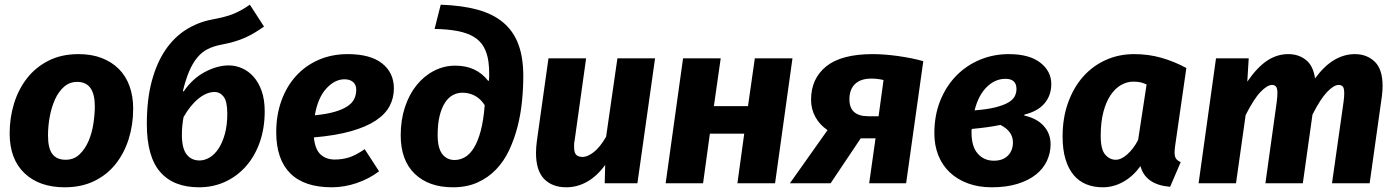

<svg xmlns="http://www.w3.org/2000/svg" viewBox="-20 -779 5937 816"><path d="M314 -549Q369 -549 412 -532.5Q455 -516 485 -486Q515 -456 530.5 -413Q546 -370 546 -317Q546 -249 527 -188.5Q508 -128 471.5 -82Q435 -36 380.5 -9.5Q326 17 255 17Q147 17 84 -43Q21 -103 21 -212Q21 -278 39.5 -338.5Q58 -399 94.5 -446Q131 -493 186 -521Q241 -549 314 -549ZM308 -431Q276 -431 252.5 -410.5Q229 -390 214 -357Q199 -324 191.5 -283.5Q184 -243 184 -203Q184 -149 202.5 -124.5Q221 -100 259 -100Q294 -100 318 -123Q342 -146 356.5 -180Q371 -214 377 -254Q383 -294 383 -327Q383 -431 308 -431Z M1102 -666Q1082 -652 1063 -640.5Q1044 -629 1023 -619.5Q1002 -610 977 -602.5Q952 -595 920 -589Q888 -583 863 -570.5Q838 -558 818.5 -534.5Q799 -511 784 -476Q769 -441 757 -391H761Q799 -446 851.5 -473.5Q904 -501 952 -501Q981 -501 1008.5 -489Q1036 -477 1057.5 -453Q1079 -429 1092 -392.5Q1105 -356 1105 -306Q1105 -234 1084 -174.5Q1063 -115 1025.5 -72.5Q988 -30 937 -6.5Q886 17 826 17Q717 17 660.5 -48.5Q604 -114 604 -252Q604 -356 625 -434Q646 -512 683 -566.5Q720 -621 771 -653Q822 -685 881 -696Q912 -702 933.5 -707.5Q955 -713 973 -720.5Q991 -728 1007 -737Q1023 -746 1042 -759ZM892 -388Q858 -388 823 -359.5Q788 -331 760 -281Q757 -265 755 -246Q753 -227 753 -206Q753 -149 773 -123Q793 -97 828 -97Q850 -97 871.5 -110Q893 -123 909.5 -148.5Q926 -174 936 -211Q946 -248 946 -296Q946 -348 930.5 -368Q915 -388 892 -388Z M1654 -403Q1654 -363 1636 -328.5Q1618 -294 1577.5 -267Q1537 -240 1472 -221.5Q1407 -203 1314 -195Q1319 -144 1342.5 -122.5Q1366 -101 1403 -101Q1435 -101 1463.5 -110Q1492 -119 1530 -145L1591 -51Q1549 -19 1496 -1Q1443 17 1390 17Q1273 17 1213.5 -42.5Q1154 -102 1154 -217Q1154 -290 1176 -351Q1198 -412 1238 -456Q1278 -500 1334 -524.5Q1390 -549 1458 -549Q1554 -549 1604 -509.5Q1654 -470 1654 -403ZM1444 -442Q1403 -442 1367 -403Q1331 -364 1318 -289Q1369 -294 1403 -304Q1437 -314 1457.5 -328Q1478 -342 1486 -359.5Q1494 -377 1494 -398Q1494 -419 1480.5 -430.5Q1467 -442 1444 -442Z M1853 -759Q1943 -756 2009 -738Q2075 -720 2118.5 -683.5Q2162 -647 2183 -591Q2204 -535 2204 -456Q2204 -404 2198.5 -348.5Q2193 -293 2179.5 -240.5Q2166 -188 2144 -141Q2122 -94 2088.5 -59Q2055 -24 2009.5 -3.5Q1964 17 1905 17Q1802 17 1742.5 -40.5Q1683 -98 1683 -204Q1683 -269 1701 -323.5Q1719 -378 1750.5 -417Q1782 -456 1824.5 -478Q1867 -500 1915 -500Q2005 -500 2055 -435L2058 -437Q2059 -445 2059 -452V-468Q2059 -493 2056 -516Q2051 -553 2036 -579.5Q2021 -606 1993.5 -622.5Q1966 -639 1925 -647Q1884 -655 1827 -656ZM1912 -99Q1935 -99 1956 -111Q1977 -123 1994 -150.5Q2011 -178 2023 -222.5Q2035 -267 2040 -332Q2022 -360 1997.5 -372.5Q1973 -385 1945 -385Q1924 -385 1905 -375Q1886 -365 1871.5 -343Q1857 -321 1848.5 -287Q1840 -253 1840 -204Q1840 -150 1859.5 -124.5Q1879 -99 1912 -99Z M2471 -531 2422 -181Q2420 -173 2420 -166V-153Q2420 -129 2429.5 -120.5Q2439 -112 2456 -112Q2477 -112 2503.5 -132.5Q2530 -153 2556 -198L2604 -531H2764L2689 0H2550L2552 -78Q2517 -30 2475 -6.5Q2433 17 2387 17Q2327 17 2292.5 -18.5Q2258 -54 2258 -129Q2258 -141 2259 -154.5Q2260 -168 2262 -182L2311 -531Z M3114 0 3143 -211H2997L2968 0H2809L2883 -531H3043L3014 -328H3159L3188 -531H3348L3274 0Z M3427 -355Q3427 -445 3491.5 -497Q3556 -549 3689 -549Q3713 -549 3740 -547Q3767 -545 3795.5 -541Q3824 -537 3852 -531.5Q3880 -526 3904 -519L3831 0H3674L3701 -191H3638L3510 0H3337L3497 -226Q3463 -249 3445 -282.5Q3427 -316 3427 -355ZM3683 -445Q3638 -445 3614 -422Q3590 -399 3590 -357Q3590 -285 3670 -285H3714L3735 -439Q3709 -445 3683 -445Z M4333 -288Q4387 -276 4416 -243.5Q4445 -211 4445 -166Q4445 -129 4429.5 -95.5Q4414 -62 4382.5 -37Q4351 -12 4304 2.5Q4257 17 4195 17Q4139 17 4094 0.5Q4049 -16 4017 -46Q3985 -76 3968 -118.5Q3951 -161 3951 -212Q3951 -289 3976 -351Q4001 -413 4044 -457Q4087 -501 4144.5 -525Q4202 -549 4267 -549Q4355 -549 4401.5 -512.5Q4448 -476 4448 -422Q4448 -374 4419.5 -340Q4391 -306 4334 -292ZM4285 -174Q4285 -221 4232 -248Q4202 -242 4172.5 -238Q4143 -234 4110 -231Q4109 -227 4109 -223V-215Q4109 -156 4135.5 -126Q4162 -96 4204 -96Q4242 -96 4263.5 -117.5Q4285 -139 4285 -174ZM4253 -444Q4209 -444 4173.5 -409Q4138 -374 4122 -310Q4176 -314 4211 -323Q4246 -332 4265.5 -343.5Q4285 -355 4292.5 -369.5Q4300 -384 4300 -401Q4300 -444 4253 -444Z M4974 -157Q4973 -149 4972.5 -142.5Q4972 -136 4972 -131Q4972 -114 4978 -105Q4984 -96 4998 -90L4953 15Q4848 6 4827 -73Q4795 -29 4753.5 -6Q4712 17 4667 17Q4629 17 4597.5 4.5Q4566 -8 4543.5 -34.5Q4521 -61 4508.5 -102Q4496 -143 4496 -199Q4496 -278 4519.5 -343Q4543 -408 4583.5 -453.5Q4624 -499 4679.5 -524Q4735 -549 4800 -549Q4861 -549 4915.5 -533.5Q4970 -518 5022 -490ZM4722 -100Q4745 -100 4771 -123Q4797 -146 4817 -184L4853 -420Q4838 -427 4825.5 -429.5Q4813 -432 4796 -432Q4770 -432 4745 -418Q4720 -404 4700.5 -375.5Q4681 -347 4669.5 -303.5Q4658 -260 4658 -202Q4658 -144 4677 -122Q4696 -100 4722 -100Z M5358 0 5406 -345Q5409 -369 5409 -383Q5409 -404 5403 -411Q5397 -418 5386 -418Q5366 -418 5337.5 -388.5Q5309 -359 5274 -290L5233 0H5074L5148 -531H5287L5281 -432Q5323 -493 5365 -521Q5407 -549 5455 -549Q5499 -549 5530 -524.5Q5561 -500 5569 -446Q5609 -500 5651 -524.5Q5693 -549 5738 -549Q5789 -549 5822.5 -517Q5856 -485 5856 -414Q5856 -394 5853 -370L5801 0H5641L5690 -345Q5693 -367 5693 -382Q5693 -405 5686.5 -411.5Q5680 -418 5669 -418Q5649 -418 5620.5 -388.5Q5592 -359 5558 -292L5517 0Z"/></svg>

Font: Szlgxwxxxixliatcpuztgldltzi
Style: Regular
Weight: 700
Italic angle: -8°
Designer: Carrois Corporate & Edenspiekermann
Foundry: Carrois Corporate GbR & Edenspiekermann AG
Version: Version 2.001